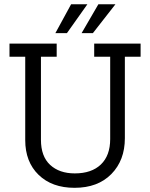

<svg xmlns="http://www.w3.org/2000/svg" viewBox="-20 -872 707 904"><path d="M172.8 -213.6Q172.8 -135.8 216 -95.7Q259.3 -55.6 332.1 -55.6Q411.1 -55.6 454.9 -97.5Q498.8 -139.5 498.8 -217.3V-604.9H423.5V-666.7H642V-604.9H567.9V-221Q567.9 -117.3 504.3 -52.5Q440.7 12.3 330.9 12.3Q224.7 12.3 161.7 -48.8Q98.8 -109.9 98.8 -212.3V-604.9H24.7V-666.7H246.9V-604.9H172.8ZM314.8 -851.9H391.4L295.1 -716H240.7ZM443.2 -851.9H523.5L417.3 -716H364.2Z"/></svg>

Font: Slabo 27px
Style: Regular
Weight: 400
Version: Version 1.02 Build 003a